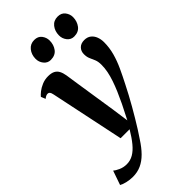

<svg xmlns="http://www.w3.org/2000/svg" viewBox="-340 -845 1171 1171"><g transform="rotate(-45 245.0 -260.0)"><path d="M69 -448Q65.5 -465.5 60 -471.8Q54.5 -478 46.5 -478Q39 -478 31.8 -474.8Q24.5 -471.5 15.5 -464L3.5 -493.5Q11 -503 28.2 -516.8Q45.5 -530.5 70.2 -541Q95 -551.5 123.5 -551.5Q151 -551.5 167.8 -542.8Q184.5 -534 193.5 -517Q202.5 -500 206.5 -475.5Q212.5 -435 219.2 -390.8Q226 -346.5 233 -300.8Q240 -255 247 -210Q254 -165 260.5 -122L275 -19L323 -114Q341 -151.5 355.8 -186Q370.5 -220.5 381.2 -252Q392 -283.5 397.8 -313Q403.5 -342.5 403.5 -370.5Q403.5 -398 395.8 -416.2Q388 -434.5 380.5 -451.2Q373 -468 373 -491.5Q373 -518 389.8 -534.8Q406.5 -551.5 435.5 -551.5Q461.5 -551.5 478.5 -538.2Q495.5 -525 503.8 -503.2Q512 -481.5 512 -457Q512 -409.5 499.5 -364.2Q487 -319 466.2 -274.2Q445.5 -229.5 421.5 -183Q406.5 -152.5 389.2 -120.8Q372 -89 353.8 -57Q335.5 -25 317.2 5.5Q299 36 281.5 63.8Q264 91.5 247.5 115.5Q219 160 189.5 189.8Q160 219.5 127.5 234.2Q95 249 56 249Q29.5 249 3.8 242.8Q-22 236.5 -35 228.5L-3 136.5Q7.5 146 31.5 157Q55.5 168 83.5 168Q115 168 141.8 152.2Q168.5 136.5 194 105.5Q219.5 74.5 246.5 29H169ZM205.5 -609.5Q179 -609.5 161.5 -631.2Q144 -653 144.5 -681Q145 -717 165.5 -742.2Q186 -767.5 220 -767.5Q252 -767.5 268.2 -746Q284.5 -724.5 284.5 -698.5Q284.5 -662 264.8 -635.8Q245 -609.5 205.5 -609.5ZM407.5 -609.5Q380.5 -609.5 363.2 -631.2Q346 -653 346.5 -681Q347 -717 367 -742.2Q387 -767.5 422 -767.5Q453.5 -767.5 470 -746Q486.5 -724.5 486.5 -698.5Q486 -662 466 -635.8Q446 -609.5 407.5 -609.5Z"/></g></svg>

Font: Merriweather 60pt
Style: Bold Italic
Weight: 700
Italic angle: -7.8°
Version: Version 2.101